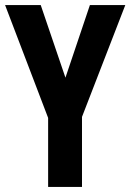

<svg xmlns="http://www.w3.org/2000/svg" viewBox="-20 -785 512 754"><path d="M237 -480 333 -765H472L302 -326V-51H169V-322L0 -765H140Z"/></svg>

Font: Noto Sans Tamil UI ExtraCondensed
Style: Bold
Weight: 700
Width: 2
Designer: Jelle Bosma - Monotype Design Team
Foundry: Monotype Imaging Inc.
Version: Version 2.004; ttfautohint (v1.8.4.7-5d5b)